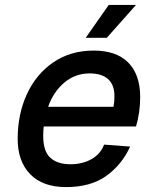

<svg xmlns="http://www.w3.org/2000/svg" viewBox="-20 -750 640 782"><path d="M249 12Q154 12 103 -40.5Q52 -93 52 -184Q52 -285 89.5 -366.5Q127 -448 197 -496Q267 -544 362 -544Q454 -544 502.5 -495Q551 -446 551 -354Q551 -323 546.5 -292Q542 -261 534 -235H158Q156 -216 156 -196Q156 -134 185 -107.5Q214 -81 267 -81Q315 -81 352 -101.5Q389 -122 404 -161L510 -153Q477 -80 413.5 -34Q350 12 249 12ZM345 -451Q287 -451 242.5 -414Q198 -377 176 -315H442Q444 -324 445 -334Q446 -344 446 -360Q446 -404 420.5 -427.5Q395 -451 345 -451ZM329 -596 423 -730H534L415 -596Z"/></svg>

Font: Geist Mono Medium
Style: Italic
Weight: 500
Italic angle: -12°
Monospace: yes
Designer: Basement.studio, Andrés Briganti, Mateo Zaragoza
Foundry: Basement.studio, Vercel, Andrés Briganti, Guido Ferreyra, Mateo Zaragoza
Version: Version 1.500; ttfautohint (v1.8.4.7-5d5b)